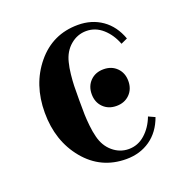

<svg xmlns="http://www.w3.org/2000/svg" viewBox="-98 -572 635 670"><g transform="rotate(-20 220.0 -237.0)"><path d="M243 -193Q224 -212 224 -242Q224 -272 243 -291Q262 -310 292 -310Q322 -310 341 -291Q360 -272 360 -242Q360 -212 341 -193Q322 -174 292 -174Q262 -174 243 -193ZM261 -486Q312 -486 350 -459.5Q388 -433 406 -383L382 -372Q368 -409 341.5 -432.5Q315 -456 281 -456Q248 -456 222 -434Q196 -412 187 -375Q182 -356 179.5 -332Q177 -308 176.5 -290.5Q176 -273 176 -237Q176 -201 176.5 -183.5Q177 -166 179.5 -142Q182 -118 187 -99Q196 -62 222 -40Q248 -18 281 -18Q315 -18 341.5 -41.5Q368 -65 382 -102L406 -91Q388 -41 350 -14.5Q312 12 261 12Q167 12 107.5 -60Q48 -132 48 -237Q48 -342 107.5 -414Q167 -486 261 -486Z"/></g></svg>

Font: Old Standard TT
Style: Bold
Weight: 700
Designer: Alexey Kryukov <alexios@thessalonica.org.ru>
Version: Version 2.2